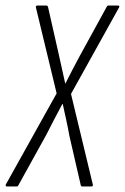

<svg xmlns="http://www.w3.org/2000/svg" viewBox="-44 -675 452 695"><path d="M-19 0Q-22 0 -23 -2Q-24 -4 -23 -7L161 -337L86 -648Q85 -652 87 -653.5Q89 -655 92 -655H123Q129 -655 130 -649L169 -477Q175 -451 180.5 -425Q186 -399 192 -373H193Q206 -399 219 -424Q232 -449 245 -473L341 -648Q344 -655 348 -655H382Q386 -655 387.5 -653.5Q389 -652 387 -648L213 -335L292 -7Q294 0 286 0H254Q249 0 248 -6L207 -184Q202 -213 195.5 -242Q189 -271 183 -299H182Q167 -271 152 -242.5Q137 -214 123 -186L24 -7Q22 -3 20.5 -1.5Q19 0 16 0Z"/></svg>

Font: Sofia Sans Extra Condensed Light
Style: Italic
Weight: 300
Italic angle: -9°
Version: Version 4.100